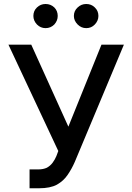

<svg xmlns="http://www.w3.org/2000/svg" viewBox="-20 -957 680 986"><path d="M131.8 9.8Q131.8 -14.6 131.8 -86.9Q142.6 -86.9 174.8 -86.9Q202.1 -86.9 220.7 -95.7Q238.3 -105.5 250 -121.1Q261.7 -136.7 269.5 -155.3Q272.5 -164.1 279.3 -181.6Q215.8 -318.4 23.4 -727.5Q52.7 -727.5 140.6 -727.5Q187.5 -622.1 331.1 -306.6Q373 -412.1 501 -727.5Q529.3 -727.5 616.2 -727.5Q552.7 -577.1 364.3 -126Q348.6 -89.8 327.1 -58.6Q306.6 -28.3 272.5 -8.8Q238.3 9.8 180.7 9.8Q164.1 9.8 131.8 9.8ZM213.9 -812.5Q188.5 -812.5 169.9 -831.1Q151.4 -850.6 151.4 -875Q151.4 -901.4 169.9 -918.9Q188.5 -936.5 213.9 -936.5Q240.2 -936.5 258.8 -918.9Q276.4 -901.4 276.4 -875Q276.4 -850.6 258.8 -831.1Q240.2 -812.5 213.9 -812.5ZM422.9 -812.5Q397.5 -812.5 378.9 -831.1Q359.4 -850.6 359.4 -875Q359.4 -901.4 378.9 -918.9Q397.5 -936.5 422.9 -936.5Q449.2 -936.5 466.8 -918.9Q485.4 -901.4 485.4 -875Q485.4 -850.6 466.8 -831.1Q449.2 -812.5 422.9 -812.5Z"/></svg>

Font: DeepSea
Style: Medium
Weight: 500
Designer: Stem
Version: Version 3.019;git-0a5106e0b